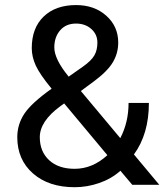

<svg xmlns="http://www.w3.org/2000/svg" viewBox="-20 -741 662 770"><path d="M49.3 -190.9Q49.3 -242.2 77.9 -285.2Q106.4 -328.1 187 -385.3Q139.6 -442.9 123.5 -478Q107.4 -513.2 107.4 -547.9Q107.4 -628.9 155.3 -674.8Q203.1 -720.7 285.2 -720.7Q358.4 -720.7 406.2 -678Q454.1 -635.3 454.1 -570.3Q454.1 -527.3 432.4 -491Q410.6 -454.6 356.4 -414.6L304.2 -376L462.4 -187Q495.6 -250.5 495.6 -328.1H577.1Q577.1 -203.6 517.1 -121.6L618.7 0H510.3L462.9 -56.2Q426.8 -23.9 378.2 -7.1Q329.6 9.8 279.3 9.8Q175.3 9.8 112.3 -45.4Q49.3 -100.6 49.3 -190.9ZM279.3 -64Q351.1 -64 410.6 -118.7L237.3 -326.2L221.2 -314.5Q139.6 -254.4 139.6 -190.9Q139.6 -133.3 177 -98.6Q214.4 -64 279.3 -64ZM197.8 -550.8Q197.8 -503.9 255.4 -433.6L313 -474.1Q346.2 -497.6 358.4 -518.8Q370.6 -540 370.6 -570.3Q370.6 -603 346.2 -624.8Q321.8 -646.5 284.7 -646.5Q244.6 -646.5 221.2 -619.4Q197.8 -592.3 197.8 -550.8Z"/></svg>

Font: Vazir FD
Style: Regular-FD
Weight: 400
Designer: Saber Rastikerdar
Foundry: Saber Rastikerdar
Version: Version 30.0.0